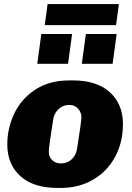

<svg xmlns="http://www.w3.org/2000/svg" viewBox="-20 -918 653 948"><path d="M587 -305Q587 -215 548 -143Q509 -71 439 -30.5Q369 10 280 10H265Q145 10 80.5 -48.5Q16 -107 16 -205Q16 -284 50 -356.5Q84 -429 153.5 -475Q223 -521 323 -521H340Q458 -521 522.5 -462.5Q587 -404 587 -305ZM243 -330Q221 -194 221 -169Q221 -143 238 -127Q255 -111 281 -111Q312 -111 333.5 -131Q355 -151 360 -181Q382 -318 382 -339Q382 -363 365.5 -381.5Q349 -400 322 -400Q292 -400 270 -380Q248 -360 243 -330ZM567 -898 553 -794H201L215 -898ZM316 -603H164L184 -750H336ZM536 -603H384L404 -750H556Z"/></svg>

Font: Chivo Black Italic
Style: Regular
Weight: 900
Italic angle: -8.05°
Designer: Hector Gatti
Foundry: Omnibus-Type
Version: Version 1.007